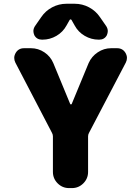

<svg xmlns="http://www.w3.org/2000/svg" viewBox="-20 -1008 732 1008"><path d="M355.5 -903.3Q353.5 -906.2 350.6 -906.2Q347.7 -906.2 345.7 -903.3L329.1 -874Q310.5 -839.8 276.4 -819.8Q242.2 -799.8 203.1 -799.8H200.2Q172.9 -799.8 160.2 -823.2Q155.3 -835 155.3 -844.7Q155.3 -857.4 163.1 -870.1L196.3 -918Q218.8 -951.2 253.9 -969.7Q289.1 -988.3 329.1 -988.3H372.1Q412.1 -988.3 447.3 -969.7Q482.4 -951.2 504.9 -918L538.1 -870.1Q545.9 -857.4 545.9 -844.7Q545.9 -835 541 -823.2Q528.3 -799.8 501 -799.8H498Q459 -799.8 424.8 -819.8Q390.6 -839.8 372.1 -874ZM348.6 -461.9Q349.6 -460 352.5 -460Q355.5 -460 356.4 -461.9L445.3 -676.8Q460.9 -711.9 493.2 -733.4Q525.4 -754.9 563.5 -754.9H594.7Q624 -754.9 638.7 -730.5Q646.5 -716.8 646.5 -704.1Q646.5 -691.4 640.6 -679.7L447.3 -310.5Q442.4 -301.8 442.4 -292V-105.5Q442.4 -70.3 417.5 -45.4Q392.6 -20.5 357.4 -20.5H342.8Q307.6 -20.5 282.7 -45.4Q257.8 -70.3 257.8 -105.5V-292Q257.8 -301.8 252.9 -310.5L60.5 -679.7Q54.7 -691.4 54.7 -704.1Q54.7 -716.8 62.5 -730.5Q77.1 -754.9 106.4 -754.9H142.6Q180.7 -754.9 212.9 -733.4Q245.1 -711.9 259.8 -676.8Z"/></svg>

Font: Gen Jyuu GothicX Heavy
Style: Bold
Weight: 900
Designer: [Source Han Sans]
Ryoko NISHIZUKA  (kana & ideographs); Paul D. Hunt (Latin, Greek & Cyrillic); Wenlong ZHANG  (bopomofo
Version: Version 1.002.20150607